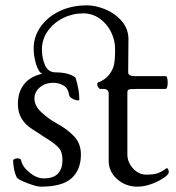

<svg xmlns="http://www.w3.org/2000/svg" viewBox="-20 -685 660 719"><path d="M29 0ZM42 -22Q31 -45 29 -83Q29 -87 34 -89.5Q39 -92 45 -92Q58 -92 59 -85Q64 -60 91 -38.5Q118 -17 144 -17Q181 -17 197.5 -35.5Q214 -54 214 -85Q214 -116 200 -131.5Q186 -147 157 -165L138 -177Q133 -181 103.5 -199.5Q74 -218 60.5 -241.5Q47 -265 47 -295Q47 -340 70 -369.5Q93 -399 139 -409Q125 -413 115.5 -443.5Q106 -474 106 -504Q106 -547 131.5 -584Q157 -621 202.5 -643Q248 -665 306 -665Q338 -665 374.5 -650Q411 -635 436 -606Q461 -577 461 -538L460 -414Q460 -407 466 -403.5Q472 -400 482 -400H600Q604 -400 606 -393Q608 -386 608 -376Q608 -366 606 -359Q604 -352 600 -352H497Q469 -352 463 -350Q457 -348 457 -338V-107Q457 -77 478.5 -54Q500 -31 527 -31Q556 -31 571 -36.5Q586 -42 602 -54Q603 -55 605 -55Q608 -55 610 -50.5Q612 -46 612 -41Q612 -38 610 -34Q605 -26 586.5 -14.5Q568 -3 543 5.5Q518 14 494 14Q451 14 419 -14Q387 -42 387 -83V-335Q387 -352 366 -352H354Q351 -353 347.5 -359Q344 -365 344 -370Q344 -375 347 -376Q375 -387 389 -405.5Q403 -424 407 -443Q411 -462 411 -501Q411 -535 395.5 -566Q380 -597 352.5 -616Q325 -635 292 -635Q252 -635 216.5 -617.5Q181 -600 159 -569Q137 -538 137 -500Q137 -466 149 -440Q161 -414 188 -414Q216 -414 235.5 -408Q255 -402 263 -394Q277 -349 277 -313Q277 -309 272 -309Q263 -309 251.5 -315.5Q240 -322 239 -329Q235 -355 217.5 -365Q200 -375 179 -375Q150 -375 129.5 -358Q109 -341 109 -316Q109 -289 135 -264.5Q161 -240 194 -222Q231 -202 257 -175Q283 -148 283 -106Q283 -50 248.5 -18Q214 14 133 14Q117 14 81.5 0.5Q46 -13 42 -22Z"/></svg>

Font: EB Garamond
Style: Regular
Weight: 400
Designer: Georg Duffner and Octavio Pardo
Foundry: Georg Duffner
Version: Version 1.000; ttfautohint (v1.6)